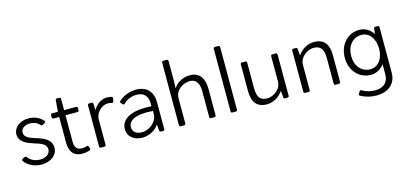

<svg xmlns="http://www.w3.org/2000/svg" viewBox="-73 -1198 4074 1926"><g transform="rotate(-15 1964.0 -234.5)"><path d="M223.6 10.7C318.4 10.7 390.6 -43.9 390.6 -122.1C390.6 -213.9 293.9 -242.2 234.4 -260.7C168 -281.2 120.1 -301.8 120.1 -347.7C120.1 -390.6 160.2 -418.9 215.8 -418.9C254.9 -418.9 292 -403.3 313.5 -376C320.3 -368.2 327.1 -367.2 335 -371.1L358.4 -382.8C367.2 -387.7 370.1 -395.5 364.3 -404.3C333 -445.3 275.4 -471.7 213.9 -471.7C125 -471.7 55.7 -419.9 55.7 -345.7C55.7 -263.7 141.6 -234.4 209 -212.9C264.6 -196.3 327.1 -177.7 327.1 -120.1C327.1 -72.3 282.2 -42 220.7 -42C168.9 -42 123 -64.5 96.7 -100.6C90.8 -108.4 84 -110.4 75.2 -106.4L52.7 -94.7C43.9 -89.8 41 -82 46.9 -73.2C85 -21.5 150.4 10.7 223.6 10.7Z M707 -50.8C692.4 -45.9 674.8 -42 656.2 -42C586.9 -42 581.1 -97.7 581.1 -131.8V-405.3H705.1C714.8 -405.3 720.7 -411.1 720.7 -420.9V-443.4C720.7 -453.1 714.8 -459 705.1 -459H581.1V-575.2C581.1 -585 575.2 -590.8 565.4 -590.8H542C532.2 -590.8 527.3 -585.9 526.4 -576.2L516.6 -459H457C447.3 -459 441.4 -453.1 441.4 -443.4V-420.9C441.4 -411.1 447.3 -405.3 457 -405.3H515.6V-139.6C515.6 -51.8 551.8 10.7 647.5 10.7C675.8 10.7 699.2 5.9 721.7 -1C731.4 -3.9 735.4 -11.7 732.4 -20.5L726.6 -40C723.6 -50.8 717.8 -53.7 707 -50.8Z M1029.3 -470.7C973.6 -470.7 920.9 -439.5 887.7 -380.9H885.7L881.8 -444.3C880.9 -455.1 875 -459 865.2 -459H840.8C831.1 -459 825.2 -453.1 825.2 -443.4V-15.6C825.2 -5.9 831.1 0 840.8 0H877C886.7 0 892.6 -5.9 892.6 -15.6V-277.3C892.6 -354.5 962.9 -411.1 1021.5 -411.1C1034.2 -411.1 1048.8 -408.2 1060.5 -405.3C1070.3 -401.4 1078.1 -405.3 1080.1 -415L1085.9 -445.3C1087.9 -454.1 1085 -461.9 1076.2 -463.9C1063.5 -467.8 1045.9 -470.7 1029.3 -470.7Z M1330.1 -470.7C1260.7 -470.7 1191.4 -443.4 1148.4 -400.4C1141.6 -394.5 1142.6 -387.7 1149.4 -379.9L1164.1 -364.3C1170.9 -356.4 1178.7 -357.4 1185.5 -364.3C1218.8 -398.4 1269.5 -419.9 1322.3 -419.9C1405.3 -419.9 1438.5 -366.2 1437.5 -296.9L1436.5 -269.5C1223.6 -284.2 1120.1 -217.8 1120.1 -117.2C1120.1 -31.2 1191.4 11.7 1269.5 11.7C1336.9 11.7 1405.3 -23.4 1440.4 -76.2H1442.4L1448.2 -14.6C1449.2 -4.9 1455.1 0 1464.8 0H1486.3C1496.1 0 1502 -5.9 1502 -15.6V-293.9C1502 -401.4 1442.4 -470.7 1330.1 -470.7ZM1278.3 -42C1232.4 -42 1183.6 -62.5 1183.6 -120.1C1183.6 -184.6 1254.9 -235.4 1439.5 -220.7V-185.5C1439.5 -110.4 1360.4 -42 1278.3 -42Z M1889.6 -470.7C1821.3 -470.7 1757.8 -439.5 1717.8 -380.9L1720.7 -447.3V-664.1C1720.7 -673.8 1714.8 -679.7 1705.1 -679.7H1669.9C1660.2 -679.7 1654.3 -673.8 1654.3 -664.1V-15.6C1654.3 -5.9 1660.2 0 1669.9 0H1705.1C1714.8 0 1720.7 -5.9 1720.7 -15.6V-276.4C1720.7 -365.2 1807.6 -414.1 1872.1 -414.1C1962.9 -414.1 1968.8 -321.3 1968.8 -284.2V-15.6C1968.8 -5.9 1974.6 0 1984.4 0H2019.5C2029.3 0 2035.2 -5.9 2035.2 -15.6V-289.1C2035.2 -342.8 2023.4 -470.7 1889.6 -470.7Z M2206.1 1H2241.2C2251 1 2256.8 -4.9 2256.8 -14.6V-664.1C2256.8 -673.8 2251 -679.7 2241.2 -679.7H2206.1C2196.3 -679.7 2190.4 -673.8 2190.4 -664.1V-14.6C2190.4 -4.9 2196.3 1 2206.1 1Z M2727.5 -443.4V-181.6C2727.5 -97.7 2642.6 -44.9 2582 -44.9C2509.8 -44.9 2478.5 -85.9 2478.5 -175.8V-443.4C2478.5 -453.1 2472.7 -459 2462.9 -459H2427.7C2418 -459 2412.1 -453.1 2412.1 -443.4V-168C2412.1 -49.8 2460 11.7 2563.5 11.7C2626 11.7 2689.5 -22.5 2729.5 -80.1H2731.4L2737.3 -14.6C2738.3 -4.9 2743.2 0 2752.9 0H2778.3C2788.1 0 2793.9 -5.9 2793.9 -15.6V-443.4C2793.9 -453.1 2788.1 -459 2778.3 -459H2743.2C2733.4 -459 2727.5 -453.1 2727.5 -443.4Z M3176.8 -470.7C3114.3 -470.7 3050.8 -436.5 3010.7 -378.9H3008.8L3002.9 -444.3C3002 -454.1 2997.1 -459 2987.3 -459H2961.9C2952.1 -459 2946.3 -453.1 2946.3 -443.4V-15.6C2946.3 -5.9 2952.1 0 2961.9 0H2997.1C3006.8 0 3012.7 -5.9 3012.7 -15.6V-277.3C3012.7 -361.3 3098.6 -415 3158.2 -415C3230.5 -415 3261.7 -373 3261.7 -283.2V-15.6C3261.7 -5.9 3267.6 0 3277.3 0H3312.5C3322.3 0 3328.1 -5.9 3328.1 -15.6V-292C3328.1 -409.2 3280.3 -470.7 3176.8 -470.7Z M3796.9 -444.3 3791 -389.6C3757.8 -437.5 3710 -470.7 3648.4 -470.7C3530.3 -470.7 3436.5 -376 3436.5 -236.3C3436.5 -97.7 3530.3 -3.9 3647.5 -3.9C3706.1 -3.9 3752.9 -33.2 3786.1 -77.1V23.4C3786.1 109.4 3739.3 157.2 3648.4 157.2C3602.5 157.2 3556.6 146.5 3513.7 121.1C3504.9 116.2 3497.1 117.2 3492.2 127L3480.5 148.4C3475.6 157.2 3477.5 165 3486.3 169.9C3537.1 197.3 3589.8 210.9 3648.4 210.9C3772.5 210.9 3852.5 142.6 3852.5 27.3V-443.4C3852.5 -453.1 3846.7 -459 3836.9 -459H3813.5C3803.7 -459 3797.9 -454.1 3796.9 -444.3ZM3656.2 -59.6C3565.4 -59.6 3502.9 -131.8 3502.9 -236.3C3502.9 -342.8 3565.4 -416 3657.2 -416C3736.3 -416 3793 -341.8 3793 -236.3C3793 -131.8 3736.3 -59.6 3656.2 -59.6Z"/></g></svg>

Font: Ed Sans Neue Light
Style: Regular
Weight: 300
Designer: Stephen Hutchings
Version: Version 1.004;PS 001.004;hotconv 1.0.88;makeotf.lib2.5.64775